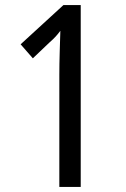

<svg xmlns="http://www.w3.org/2000/svg" viewBox="-20 -734 493 754"><path d="M213 0V-440Q213 -482 214.5 -531Q216 -580 217 -613Q208 -601 199 -591Q190 -581 173 -566L109 -505L61 -560L229 -714H297V0Z"/></svg>

Font: Noto Sans Devanagari Condensed
Style: Regular
Weight: 400
Width: 3
Designer: Jelle Bosma - Monotype Design Team
Foundry: Monotype Imaging Inc.
Version: Version 2.004; ttfautohint (v1.8.4.7-5d5b)